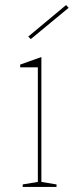

<svg xmlns="http://www.w3.org/2000/svg" viewBox="-20 -741 294 761"><path d="M70 0V-10L130 -20V-474H60V-485L144 -515V-20L204 -10V0ZM102 -586 92 -596 242 -721 252 -710Z"/></svg>

Font: Kalnia Thin
Style: Regular
Weight: 250
Designer: Frida Medrano
Foundry: Frida Medrano
Version: Version 1.105